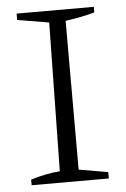

<svg xmlns="http://www.w3.org/2000/svg" viewBox="-49 -684 474 721"><g transform="rotate(-5 188.0 -323.5)"><path d="M41 0V-21Q69 -30 96.5 -35.5Q124 -41 151 -43L160 -603L41 -623V-647H332V-626Q307 -619 279.5 -613.5Q252 -608 222 -604V-43L332 -24V0Z"/></g></svg>

Font: Piazzolla SC Light
Style: Regular
Weight: 300
Designer: Juan Pablo del Peral
Foundry: Huerta Tipografica
Version: Version 1.330